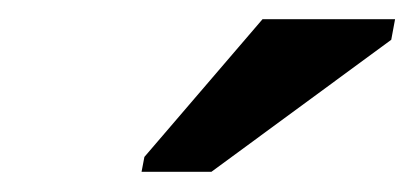

<svg xmlns="http://www.w3.org/2000/svg" viewBox="-20 -753 423 196"><path d="M124.5 -577.6 127.4 -592.8 248 -733.4H383.3L379.4 -712.4L195.8 -577.6Z"/></svg>

Font: Liberation Sans
Style: Bold Italic
Weight: 700
Italic angle: -12°
Designer: Steve Matteson
Foundry: Ascender Corporation
Version: Version 2.1.5